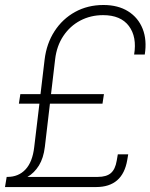

<svg xmlns="http://www.w3.org/2000/svg" viewBox="-27 -756 608 776"><path d="M-6.8 0 0 -41H2.9Q47.9 -41 76.2 -71.3Q104.5 -101.6 111.3 -161.6L132.3 -336.9H49.3L55.2 -375.5H136.7L153.3 -515.1Q161.1 -580.1 193.4 -629.9Q225.6 -679.7 276.6 -707.8Q327.6 -735.8 391.1 -735.8Q450.2 -735.8 491 -710.2Q531.7 -684.6 549.6 -639.4Q567.4 -594.2 558.1 -535.6H515.1Q526.9 -606.9 493.9 -650.9Q460.9 -694.8 389.6 -694.8Q339.4 -694.8 297.6 -672.9Q255.9 -650.9 229 -610.6Q202.1 -570.3 195.8 -516.1L179.2 -375.5H393.1L387.2 -336.9H174.8L154.3 -162.6Q148.9 -117.2 130.4 -87.2Q111.8 -57.1 84 -41H368.2Q403.3 -41 421.1 -56.4Q439 -71.8 444.8 -106.9L449.2 -132.3H491.2L487.3 -109.4Q468.8 0 361.3 0Z"/></svg>

Font: Inter Display ExtraLight
Style: Italic
Weight: 200
Italic angle: -9.39999°
Designer: Rasmus Andersson
Foundry: rsms
Version: Version 4.000;git-a52131595